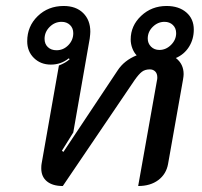

<svg xmlns="http://www.w3.org/2000/svg" viewBox="-20 -613 674 642"><path d="M118 -50Q118 -60 119 -65L177 -394Q200 -403 213 -415L210 -418Q184 -397 150 -397Q116 -397 93.5 -419Q71 -441 71 -475Q71 -525 106 -559Q141 -593 193 -593Q234 -593 258 -569.5Q282 -546 282 -507Q282 -500 280 -484L225 -170L187 -109L192 -105L373 -377Q395 -411 437 -428Q428 -437 422.5 -451.5Q417 -466 417 -481Q417 -527 452 -560Q487 -593 537 -593Q578 -593 603 -571.5Q628 -550 628 -514Q628 -482 612 -456.5Q596 -431 568 -419Q594 -399 594 -365Q594 -359 592 -347L542 -65Q536 -31 509.5 -11Q483 9 442 9L505 -345Q506 -348 506 -354Q506 -367 499 -374Q492 -381 481 -381Q465 -381 454.5 -373Q444 -365 430 -345L190 9Q156 9 137 -6.5Q118 -22 118 -50ZM225 -502Q225 -519 214 -529.5Q203 -540 186 -540Q163 -540 146 -523Q129 -506 129 -483Q129 -466 140 -455.5Q151 -445 169 -445Q192 -445 208.5 -462Q225 -479 225 -502ZM569 -502Q569 -519 558 -529.5Q547 -540 530 -540Q508 -540 491 -523.5Q474 -507 474 -484Q474 -468 485 -457Q496 -446 513 -446Q535 -446 552 -463Q569 -480 569 -502Z"/></svg>

Font: K2D
Style: Italic
Weight: 400
Italic angle: -10°
Designer: Katatrad Aksorn Co.,Ltd.
Foundry: Cadson Demak Co.,Ltd.
Version: Version 1.000; ttfautohint (v1.6)